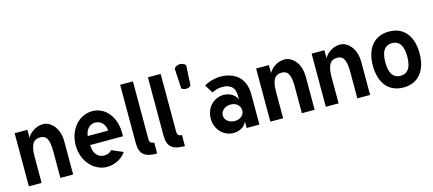

<svg xmlns="http://www.w3.org/2000/svg" viewBox="-55 -1284 4128 1830"><g transform="rotate(-15 2008.5 -369.5)"><path d="M184.1 0V-261.7C184.1 -395.5 228.5 -423.3 281.2 -423.3C334 -423.3 369.1 -396.5 369.1 -262.2V0H495.1V-326.2C495.1 -465.3 411.6 -538.1 341.8 -538.1C272.5 -538.1 211.9 -496.1 184.1 -445.3V-524.4H58.1V0Z M724.6 -317.9C728.5 -371.1 763.7 -423.8 825.2 -423.8C887.2 -423.8 921.9 -372.6 926.3 -317.9ZM829.6 -98.1C792.5 -98.1 726.6 -117.2 724.1 -229H1048.3V-262.2C1048.3 -419.9 955.6 -536.1 825.2 -536.1C695.3 -536.1 590.3 -419.9 590.3 -262.2C590.3 -102.5 699.2 14.2 829.6 14.2C894.5 14.2 974.1 -18.6 1016.1 -82.5L904.8 -130.4C886.2 -107.9 858.4 -98.1 829.6 -98.1Z M1274.9 -137.2V-710H1148.9V-134.8C1148.9 -19.5 1204.6 14.2 1320.3 14.2V-94.7C1285.2 -94.7 1274.9 -114.3 1274.9 -137.2Z M1548.8 -137.2V-710H1422.9V-134.8C1422.9 -19.5 1478.5 14.2 1594.2 14.2V-94.7C1559.1 -94.7 1548.8 -114.3 1548.8 -137.2Z M1702.1 -533.2C1702.1 -531.7 1702.1 -530.3 1702.6 -528.8C1705.1 -515.6 1736.8 -509.8 1748 -509.8C1759.8 -509.8 1793.9 -518.1 1794.9 -533.2L1804.7 -715.8C1804.7 -719.2 1804.7 -722.7 1803.7 -725.6C1799.8 -744.1 1764.6 -752.9 1749 -752.9H1747.1C1729.5 -752.9 1691.9 -740.2 1691.9 -715.8Z M2116.7 -255.9C2176.3 -255.9 2210.4 -215.8 2210.4 -173.8C2210.4 -131.8 2176.3 -93.3 2116.7 -93.3C2057.1 -93.3 2017.6 -131.8 2017.6 -173.8C2017.6 -215.8 2057.1 -255.9 2116.7 -255.9ZM2075.2 -361.8C1978.5 -361.8 1899.4 -283.2 1899.4 -174.8C1899.4 -66.4 1978.5 14.2 2077.1 14.2C2145.5 14.2 2195.3 -28.3 2207.5 -66.4V0H2333V-148.9V-297.4C2333 -476.6 2213.9 -538.1 2085.9 -538.1C2033.7 -538.1 1959 -515.6 1930.2 -492.2L1980.5 -412.1C2006.8 -423.8 2037.1 -438 2085.9 -438C2134.8 -438 2206.5 -420.9 2206.5 -321.3V-281.2C2194.3 -319.3 2143.6 -361.8 2075.2 -361.8Z M2566.9 0V-261.7C2566.9 -395.5 2611.3 -423.3 2664.1 -423.3C2716.8 -423.3 2752 -396.5 2752 -262.2V0H2877.9V-326.2C2877.9 -465.3 2794.4 -538.1 2724.6 -538.1C2655.3 -538.1 2594.7 -496.1 2566.9 -445.3V-524.4H2440.9V0Z M3114.3 0V-261.7C3114.3 -395.5 3158.7 -423.3 3211.4 -423.3C3264.2 -423.3 3299.3 -396.5 3299.3 -262.2V0H3425.3V-326.2C3425.3 -465.3 3341.8 -538.1 3272 -538.1C3202.6 -538.1 3142.1 -496.1 3114.3 -445.3V-524.4H2988.3V0Z M3645.5 -262.2C3645.5 -389.6 3697.3 -422.9 3753.9 -422.9C3810.1 -422.9 3862.3 -389.6 3862.3 -262.2C3862.3 -134.8 3810.1 -100.6 3753.9 -100.6C3697.3 -100.6 3645.5 -134.8 3645.5 -262.2ZM3522.5 -262.2C3522.5 -92.3 3605 14.2 3753.4 14.2C3902.3 14.2 3983.4 -95.2 3983.4 -262.2C3983.4 -429.2 3902.3 -537.1 3753.4 -537.1C3605 -537.1 3522.5 -429.2 3522.5 -262.2Z"/></g></svg>

Font: Tuffy
Style: Bold
Weight: 700
Designer: Thatcher Ulrich, Karoly Barta, Michael Everson
Version: Version 001.270